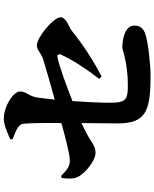

<svg xmlns="http://www.w3.org/2000/svg" viewBox="82 -906 835 1040"><g transform="rotate(-90 500.0 -386.5)"><path d="M605 -254C697 -302 776 -354 852 -415C869 -429 926 -446 926 -476C926 -515 817 -605 773 -605C749 -605 732 -581 696 -570C657 -558 560 -530 480 -508C484 -551 489 -586 492 -606C500 -651 524 -662 524 -696C524 -733 443 -784 376 -784C349 -784 312 -770 265 -749L266 -736C317 -717 346 -703 349 -680C353 -647 354 -553 353 -472C282 -452 183 -426 149 -426C111 -426 88 -454 66 -474L55 -470C52 -439 49 -411 60 -386C77 -345 149 -287 192 -287C230 -287 248 -310 294 -334C312 -344 332 -353 353 -363C352 -295 351 -215 351 -169C351 -14 416 11 611 11C668 11 780 -1 828 -15C855 -23 881 -37 881 -77C881 -125 814 -142 760 -142C753 -142 677 -112 559 -112C482 -112 463 -120 463 -208C463 -267 467 -342 472 -412C552 -444 663 -484 708 -493C722 -496 729 -487 724 -475C696 -413 648 -339 592 -267Z"/></g></svg>

Font: Noto Serif KR Black
Style: Regular
Weight: 900
Version: Version 1.001;PS 1.001;hotconv 16.6.54;makeotf.lib2.5.65590